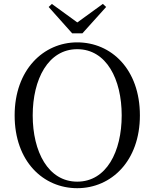

<svg xmlns="http://www.w3.org/2000/svg" viewBox="-20 -966 807 1002"><path d="M250.7 -945.4 233.9 -929.6 356.8 -791.9H410L533.9 -929.6L516.8 -945.7L356.2 -829.1H410.8ZM383 16.1C560.9 16.1 710.1 -125.8 710.1 -363.7C710.1 -604.6 560.7 -744.9 383 -744.9C206.1 -744.9 56.4 -601.2 56.4 -363.7C56.4 -123.3 206.1 16.1 383 16.1ZM383 -18C231 -18 150.7 -175.1 150.7 -363.7C150.7 -551.9 231 -709.3 383 -709.3C535.8 -709.3 615.1 -551.9 615.1 -363.7C615.1 -175.1 535.8 -18 383 -18Z"/></svg>

Font: Source Han Serif CN VF
Style: Regular
Weight: 250
Designer: Ryoko NISHIZUKA 西塚涼子 (kana & ideographs); Frank Grießhammer (Latin, Greek & Cyrillic); Wenlong ZHANG 张文龙 (bopomofo); San
Foundry: Adobe
Version: Version 2.002;hotconv 1.1.0;makeotfexe 2.6.0